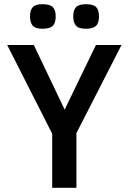

<svg xmlns="http://www.w3.org/2000/svg" viewBox="-20 -889 610 909"><path d="M341.8 -258.8V0H227.1V-255.9L14.2 -675.8H140.1L286.1 -370.1L434.1 -675.8H555.2ZM448.7 -811Q448.7 -778.8 433.8 -765.9Q418.9 -752.9 386.7 -752.9Q351.6 -752.9 339.1 -768.1Q326.7 -783.2 326.7 -811Q326.7 -841.3 340.1 -855.2Q353.5 -869.1 386.7 -869.1Q421.4 -869.1 435.1 -855.5Q448.7 -841.8 448.7 -811ZM243.7 -811Q243.7 -778.8 229 -765.9Q214.4 -752.9 181.6 -752.9Q146.5 -752.9 134.3 -768.1Q122.1 -783.2 122.1 -811Q122.1 -841.3 135.3 -855.2Q148.4 -869.1 181.6 -869.1Q216.3 -869.1 230 -855.5Q243.7 -841.8 243.7 -811Z"/></svg>

Font: Clear Sans Medium
Style: Regular
Weight: 500
Foundry: Intel Corporation
Version: Version 1.00